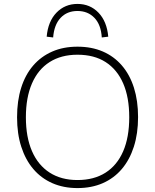

<svg xmlns="http://www.w3.org/2000/svg" viewBox="-20 -951 791 979"><path d="M375 8Q304 8 247 -17Q190 -42 150 -89Q110 -136 88.5 -202.5Q67 -269 67 -353Q67 -437 88 -503.5Q109 -570 149 -616.5Q189 -663 246 -688Q303 -713 375 -713Q447 -713 504 -688.5Q561 -664 601.5 -617Q642 -570 663 -503.5Q684 -437 684 -354Q684 -270 662.5 -203Q641 -136 601 -89Q561 -42 504 -17Q447 8 375 8ZM375 -33Q459 -33 518 -70.5Q577 -108 608 -179.5Q639 -251 639 -353Q639 -455 608 -526Q577 -597 518.5 -634.5Q460 -672 375 -672Q292 -672 233 -634.5Q174 -597 143 -525.5Q112 -454 112 -353Q112 -252 143 -180.5Q174 -109 233 -71Q292 -33 375 -33ZM251 -760 218 -764Q225 -842 268 -886.5Q311 -931 375 -931Q439 -931 482 -886.5Q525 -842 532 -764L499 -760Q495 -825 461.5 -860Q428 -895 375 -895Q322 -895 289 -860Q256 -825 251 -760Z"/></svg>

Font: Nunito Sans 12pt ExtraLight ExtraLight
Style: Regular
Weight: 250
Version: Version 3.101;gftools[0.9.27]